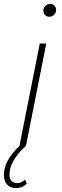

<svg xmlns="http://www.w3.org/2000/svg" viewBox="-40 -740 315 975"><path d="M59 0 162 -519H195L92 0ZM210 -655Q197 -655 188.5 -664Q180 -673 180 -685Q180 -699 190 -709.5Q200 -720 215 -720Q228 -720 236.5 -711Q245 -702 245 -690Q245 -676 235 -665.5Q225 -655 210 -655ZM41 215Q13 215 -3.5 197.5Q-20 180 -20 149Q-20 103 9 59.5Q38 16 80 -17L92 0Q52 36 30 73.5Q8 111 8 147Q8 169 19 179.5Q30 190 47 190Q59 190 68.5 185Q78 180 87 172L96 192Q76 215 41 215Z"/></svg>

Font: Montserrat ExtraLight
Style: Italic
Weight: 200
Italic angle: -11.3°
Designer: Julieta Ulanovsky
Foundry: Julieta Ulanovsky
Version: Version 9.000; ttfautohint (v1.8.4.7-5d5b)